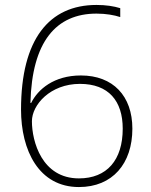

<svg xmlns="http://www.w3.org/2000/svg" viewBox="-20 -746 610 776"><path d="M65 -303C65 -138 137 10 299 10C435 10 515 -85 515 -226C515 -358 437 -441 307 -441C198 -441 133 -385 106 -330H103C109 -578 207 -691 370 -691C408 -691 442 -685 466 -677V-713C440 -721 408 -726 370 -726C179 -726 65 -588 65 -303ZM299 -25C149 -25 109 -175 109 -256C109 -322 183 -407 303 -407C419 -407 476 -338 476 -226C476 -99 412 -25 299 -25Z"/></svg>

Font: Noto Sans Myanmar UI ExtraLight
Style: Regular
Weight: 200
Designer: Monotype Design Team
Foundry: Monotype Imaging Inc.
Version: Version 2.103